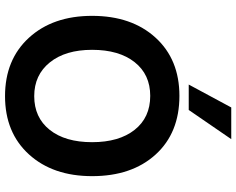

<svg xmlns="http://www.w3.org/2000/svg" viewBox="-108 -824 939 763"><g transform="rotate(90 361.5 -442.5)"><path d="M316 -723 407 -892H533L417 -723ZM43 -339Q43 -496 129.5 -591Q216 -686 361 -686Q508 -686 594 -591.5Q680 -497 680 -339Q680 -183 593.5 -88Q507 7 362 7Q217 7 130 -88Q43 -183 43 -339ZM178 -339Q178 -233 228 -171Q278 -109 362 -109Q447 -109 496 -170.5Q545 -232 545 -339Q545 -446 496 -508Q447 -570 361 -570Q276 -570 227 -508Q178 -446 178 -339Z"/></g></svg>

Font: Hind SemiBold
Style: Regular
Weight: 600
Designer: Manushi Parikh, Satya Rajpurohit
Foundry: Indian Type Foundry
Version: Version 2.001;PS 1.0;hotconv 1.0.79;makeotf.lib2.5.61930; tt